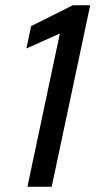

<svg xmlns="http://www.w3.org/2000/svg" viewBox="-20 -708 364 728"><path d="M84 0 207 -581 80 -524 98 -609 256 -688H322L176 0Z"/></svg>

Font: Saira Semi Condensed
Style: Italic
Weight: 400
Width: 4
Italic angle: -12°
Designer: Hector Gatti with collaboration of the Omnibus-Type team
Foundry: Omnibus-Type
Version: Version 1.001; ttfautohint (v1.8)